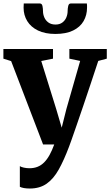

<svg xmlns="http://www.w3.org/2000/svg" viewBox="-22 -830 634 1103"><path d="M149.5 253Q131 253 116.2 250.5Q101.5 248 92 243V124.5Q99.5 129.5 115 133Q130.5 136.5 147.5 136.5Q173 136.5 193.8 128.2Q214.5 120 231.5 103Q248.5 86 262.8 60.2Q277 34.5 289.5 0H225.5L42 -479L-2.5 -493V-548.5H282.5V-493L215 -479.5L300.5 -205L332.5 -96.5L359.5 -204L438.5 -480L376.5 -493V-548.5H591.5V-493L542.5 -480Q522 -418 500 -351.8Q478 -285.5 456.8 -223.2Q435.5 -161 418 -110Q400.5 -59 388.8 -26.2Q377 6.5 374.5 13Q345.5 90 315.5 143.8Q285.5 197.5 246 225.2Q206.5 253 149.5 253ZM207 -810Q219 -810 222 -795.2Q225 -780.5 225 -766Q225 -748 232.5 -730.2Q240 -712.5 256 -700.8Q272 -689 297 -689Q321 -689 336.5 -700.8Q352 -712.5 359.2 -730.2Q366.5 -748 366.5 -766Q366.5 -780.5 369.8 -795.2Q373 -810 384.5 -810H477Q478 -805.5 478 -798Q478 -790.5 478 -786Q478 -743 458.2 -708.8Q438.5 -674.5 398 -654.8Q357.5 -635 296 -635Q237 -635 196.2 -654.8Q155.5 -674.5 134.5 -708.8Q113.5 -743 113.5 -786Q113.5 -792 114 -798Q114.5 -804 114.5 -810Z"/></svg>

Font: Merriweather 36pt ExtraBold
Style: Regular
Weight: 800
Designer: Eben Sorkin
Foundry: Eben Sorkin
Version: Version 2.100